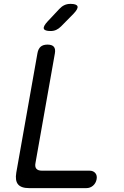

<svg xmlns="http://www.w3.org/2000/svg" viewBox="-20 -970 640 990"><path d="M130 0Q89 0 73 -19.5Q57 -39 64 -80L173 -695Q177 -718 189.5 -729Q202 -740 225 -740Q248 -740 257.5 -729Q267 -718 263 -695L163 -130Q159 -110 167.5 -100Q176 -90 196 -90H441Q461 -90 471.5 -77.5Q482 -65 478 -45Q474 -25 459.5 -12.5Q445 0 425 0ZM241 -810Q210 -810 206 -822Q202 -834 225 -859L286 -924Q298 -937 312 -943.5Q326 -950 343 -950Q375 -950 379.5 -937.5Q384 -925 359 -899L295 -834Q283 -822 270 -816Q257 -810 241 -810Z"/></svg>

Font: Maple Mono Normal NL
Style: Italic
Weight: 400
Italic angle: -10°
Monospace: yes
Designer: subframe7536
Version: Version 7.000